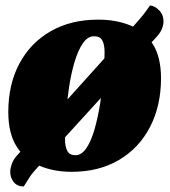

<svg xmlns="http://www.w3.org/2000/svg" viewBox="-20 -601 614 694"><path d="M239 20Q174 20 122 -2Q70 -24 40 -71.5Q10 -119 10 -196Q10 -296 50 -371Q90 -446 163 -488Q236 -530 335 -530Q401 -530 452.5 -508.5Q504 -487 533 -440.5Q562 -394 562 -318Q562 -219 522.5 -142.5Q483 -66 410.5 -23Q338 20 239 20ZM253 -40Q275 -40 292.5 -66Q310 -92 322 -134.5Q334 -177 342 -227Q350 -277 354 -326Q358 -375 358 -413Q358 -439 350 -454.5Q342 -470 320 -470Q297 -470 279.5 -444.5Q262 -419 249.5 -377Q237 -335 229.5 -285Q222 -235 218.5 -186Q215 -137 215 -97Q215 -72 223 -56Q231 -40 253 -40ZM66 73Q42 73 29.5 57Q17 41 17 20Q17 8 22 -6.5Q27 -21 37 -34L469 -514Q487 -534 498 -548Q509 -562 522 -581Q537 -581 554 -565Q571 -549 571 -523Q571 -512 566 -498.5Q561 -485 549 -471L115 5Q97 24 87 39.5Q77 55 66 73Z"/></svg>

Font: Sansita Swashed Black
Style: Regular
Weight: 900
Designer: Pablo Cosgaya
Foundry: Omnibus-Type
Version: Version 1.003; ttfautohint (v1.8.3)